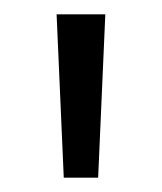

<svg xmlns="http://www.w3.org/2000/svg" viewBox="-20 -702 226 268"><path d="M69 -454 59 -682H127L117 -454Z"/></svg>

Font: Didact Gothic
Style: Regular
Weight: 400
Designer: Daniel Johnson
Foundry: Daniel Johnson
Version: Version 2.101;PS 002.101;hotconv 1.0.88;makeotf.lib2.5.64775